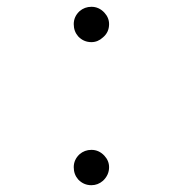

<svg xmlns="http://www.w3.org/2000/svg" viewBox="-20 -661 540 565"><path d="M249 -641Q271 -641 287 -624Q301 -609 301 -590Q301 -566 283 -551Q268 -537 249 -537Q226 -537 210 -554Q197 -569 197 -590Q197 -612 214 -628Q229 -641 249 -641ZM249 -220Q271 -220 287 -203Q301 -188 301 -169Q301 -146 283 -129Q268 -116 249 -116Q226 -116 210 -133Q197 -148 197 -169Q197 -191 214 -207Q229 -220 249 -220Z"/></svg>

Font: LuenTai2017
Style: Regular
Weight: 400
Designer: LuenTai
Foundry: Microsoft Corpration
Version: Version 1.00 November 27, 2016, initial release